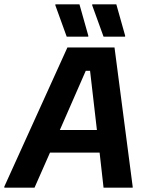

<svg xmlns="http://www.w3.org/2000/svg" viewBox="-55 -870 683 890"><path d="M-35 0V-5L257.5 -650H475.8L560 -5V0H425L406.7 -162.5H176.7L105 0ZM342.5 -541.7 222.5 -267.5H394.2L362.5 -541.7ZM254.2 -700 201.7 -845V-850H313.3L354.2 -705V-700ZM425 -700 372.5 -845V-850H484.2L525 -705V-700Z"/></svg>

Font: Familjen Grotesk
Style: Bold Italic
Weight: 700
Italic angle: -9.46201°
Designer: Anders Wikstroem, Jonas Baeckman, Matilda Gysing, Kristian Moeller
Foundry: Familjen STHLM AB
Version: Version 2.002; ttfautohint (v1.8.4.7-5d5b)